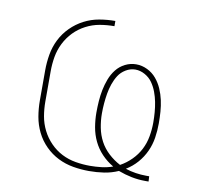

<svg xmlns="http://www.w3.org/2000/svg" viewBox="-66 -609 732 688"><g transform="rotate(10 300.0 -265.0)"><path d="M505 8Q479 8 454.5 3Q430 -2 406 -11Q381 0 354.5 4Q328 8 300 8Q271 8 242 3Q213 -2 187 -15Q161 -28 140 -49Q119 -70 106 -96.5Q93 -123 88 -152Q83 -181 83 -210V-320Q83 -349 88 -378Q93 -407 106 -433Q119 -459 140 -480Q161 -501 187 -514.5Q213 -528 242 -533Q271 -538 300 -538V-519Q273 -519 247 -514.5Q221 -510 197 -497.5Q173 -485 154.5 -466Q136 -447 124 -423Q112 -399 107.5 -373Q103 -347 103 -320V-210Q103 -183 107.5 -157Q112 -131 124 -107Q136 -83 155 -63.5Q174 -44 197.5 -32Q221 -20 247.5 -15.5Q274 -11 300 -11Q321 -11 342 -13.5Q363 -16 383 -23Q359 -37 340.5 -56.5Q322 -76 310.5 -100Q299 -124 294.5 -150.5Q290 -177 290 -203Q290 -224 291.5 -245Q293 -266 297 -286Q301 -306 308.5 -326Q316 -346 329 -362.5Q342 -379 361 -388.5Q380 -398 401 -398Q422 -398 441.5 -388.5Q461 -379 474.5 -363Q488 -347 496.5 -327.5Q505 -308 509.5 -287.5Q514 -267 515.5 -246Q517 -225 517 -203Q517 -177 513 -151Q509 -125 498 -101Q487 -77 469.5 -57Q452 -37 429 -23Q447 -17 466.5 -14Q486 -11 505 -11Q508 -11 510.5 -11Q513 -11 516 -11L517 8Q514 8 511 8Q508 8 505 8ZM406 -33Q428 -45 446.5 -63.5Q465 -82 476.5 -104.5Q488 -127 492.5 -152.5Q497 -178 497 -203Q497 -222 495.5 -240.5Q494 -259 490.5 -277Q487 -295 480.5 -312.5Q474 -330 463.5 -345Q453 -360 436 -369.5Q419 -379 401 -379Q383 -379 366.5 -369Q350 -359 340.5 -344Q331 -329 325 -311.5Q319 -294 316 -276Q313 -258 311.5 -240Q310 -222 310 -203Q310 -178 315 -152Q320 -126 332 -103.5Q344 -81 363.5 -63Q383 -45 406 -33Z"/></g></svg>

Font: Iosevka Slab Thin Extended
Style: Regular
Weight: 100
Width: 7
Monospace: yes
Designer: Belleve Invis
Foundry: Belleve Invis
Version: Version 11.1.1; ttfautohint (v1.8.3)